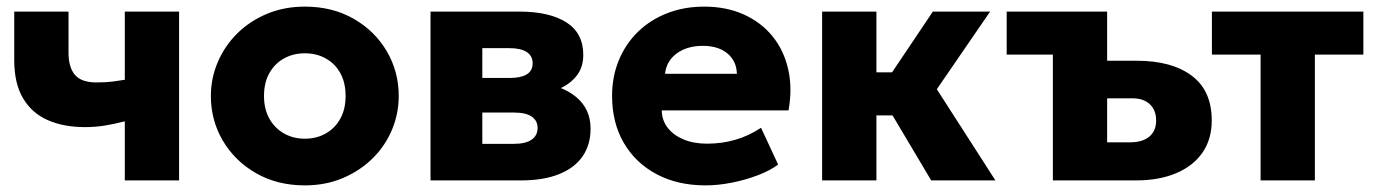

<svg xmlns="http://www.w3.org/2000/svg" viewBox="-20 -545 4162 580"><path d="M357 0V-178.5Q324 -170 295.5 -165.5Q267 -161 237 -161Q172.5 -161 124.5 -182Q76.5 -203 49.8 -247.8Q23 -292.5 23 -364V-510H187V-386Q187 -342 206.2 -319Q225.5 -296 271.5 -296Q299.5 -296 319.2 -298.5Q339 -301 357 -304V-510H521V0Z M901 15Q817.5 15 753.5 -21.8Q689.5 -58.5 653.2 -120Q617 -181.5 617 -255Q617 -308.5 637.8 -357.2Q658.5 -406 696.5 -443.8Q734.5 -481.5 786.5 -503.2Q838.5 -525 901 -525Q984.5 -525 1048.5 -488.2Q1112.5 -451.5 1148.5 -390Q1184.5 -328.5 1184.5 -255Q1184.5 -201.5 1164 -152.8Q1143.5 -104 1105.5 -66.5Q1067.5 -29 1015.5 -7Q963.5 15 901 15ZM901 -126Q936 -126 964 -141.8Q992 -157.5 1008 -186.5Q1024 -215.5 1024 -255Q1024 -295 1008.2 -323.8Q992.5 -352.5 964.5 -368.2Q936.5 -384 901 -384Q865.5 -384 837.5 -368.2Q809.5 -352.5 793.5 -323.8Q777.5 -295 777.5 -255Q777.5 -215.5 793.8 -186.5Q810 -157.5 838 -141.8Q866 -126 901 -126Z M1280.5 0V-510H1548.5Q1639.5 -510 1690.8 -477.5Q1742 -445 1742 -379Q1742 -343 1723.5 -318.2Q1705 -293.5 1673.8 -278.8Q1642.5 -264 1604.5 -258.5L1602 -295Q1676.5 -288.5 1720.2 -252.2Q1764 -216 1764 -156.5Q1764 -107.5 1739.8 -72.5Q1715.5 -37.5 1668.5 -18.8Q1621.5 0 1554 0ZM1437 -110.5H1532.5Q1567.5 -110.5 1585.8 -123Q1604 -135.5 1604 -158.5Q1604 -180.5 1586.2 -192.8Q1568.5 -205 1532.5 -205H1422V-309.5H1520Q1553 -309.5 1571 -320.2Q1589 -331 1589 -354Q1589 -376.5 1570.8 -388Q1552.5 -399.5 1520 -399.5H1437Z M2111 15Q2027 15 1963.5 -18.8Q1900 -52.5 1864.5 -113.2Q1829 -174 1829 -255.5Q1829 -314.5 1849.8 -364Q1870.5 -413.5 1907.8 -449.5Q1945 -485.5 1995.8 -505.2Q2046.5 -525 2107.5 -525Q2174.5 -525 2227 -501.2Q2279.5 -477.5 2313.8 -435.2Q2348 -393 2361 -335.8Q2374 -278.5 2362 -211.5H1979Q1979.5 -181.5 1997 -159Q2014.5 -136.5 2045 -123.8Q2075.5 -111 2116 -111Q2161 -111 2201.5 -122.8Q2242 -134.5 2279 -159L2330.5 -48Q2307 -30 2269.8 -15.8Q2232.5 -1.5 2190.8 6.8Q2149 15 2111 15ZM1989 -322H2206Q2205 -360.5 2177.5 -383.5Q2150 -406.5 2103 -406.5Q2055.5 -406.5 2024.2 -383.5Q1993 -360.5 1989 -322Z M2793 0 2634.5 -266.5 2798 -510H2971L2810 -275.5L2987 0ZM2463.5 0V-510H2627.5V-326.5H2783V-196.5H2627.5V0Z M3160.5 0V-510H3324.5V-115H3392.5Q3431 -115 3451.8 -132.2Q3472.5 -149.5 3472.5 -181Q3472.5 -211.5 3453.8 -229.8Q3435 -248 3400.5 -248H3308V-361.5H3414Q3520 -361.5 3580.2 -316.2Q3640.5 -271 3640.5 -181Q3640.5 -124.5 3612.5 -84Q3584.5 -43.5 3533 -21.8Q3481.5 0 3411.5 0ZM3021 -380V-510H3324.5L3160.5 -380Z M3788 0V-380H3641V-510H4098.5V-380H3952V0Z"/></svg>

Font: Geologica Roman
Style: Bold
Weight: 700
Designer: Sindre Bremnes, Frode Helland
Foundry: Monokrom Skriftforlag AS
Version: Version 1.010;gftools[0.9.28]